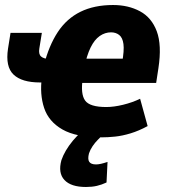

<svg xmlns="http://www.w3.org/2000/svg" viewBox="-20 -537 685 766"><path d="M385 11Q284 11 229 -20.5Q174 -52 156 -106.5Q138 -161 147 -228L163 -208H140Q67 -208 34 -239.5Q1 -271 12 -343L22 -406H147L137 -344Q133 -321 144 -311.5Q155 -302 177 -302H200L155 -276Q175 -355 210.5 -409Q246 -463 301 -490Q356 -517 431 -517Q492 -517 538.5 -492Q585 -467 605.5 -412Q626 -357 612 -265L603 -206H286L310 -223Q301 -162 319.5 -136Q338 -110 404 -110Q434 -110 471 -119Q508 -128 539 -143L569 -34Q534 -15 501 -5Q468 5 439 8Q410 11 385 11ZM423 -408Q399 -408 378 -393.5Q357 -379 341.5 -347.5Q326 -316 315 -263L303 -303H481L467 -286Q476 -336 472.5 -361.5Q469 -387 455.5 -397.5Q442 -408 423 -408ZM323 209Q263 209 237 181Q211 153 225 102Q238 64 270.5 24.5Q303 -15 352 -45L391 0Q382 9 370.5 20.5Q359 32 349.5 46Q340 60 335 75Q329 98 336 108.5Q343 119 363 119Q372 119 383 116.5Q394 114 409 109L405 191Q386 200 366.5 204.5Q347 209 323 209Z"/></svg>

Font: Nunito Sans 7pt Condensed Black
Style: Italic
Weight: 900
Width: 3
Italic angle: -9°
Designer: Vernon Adams
Foundry: Vernon Adams
Version: Version 3.101;gftools[0.9.27]